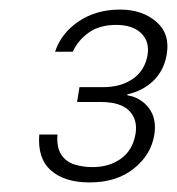

<svg xmlns="http://www.w3.org/2000/svg" viewBox="-20 -728 370 401"><path d="M167 -347Q115 -347 86.5 -372Q58 -397 62 -447H100Q98 -420 108 -405Q118 -390 135.5 -384.5Q153 -379 173 -379Q208 -379 232.5 -396.5Q257 -414 263 -448Q268 -478 250 -496.5Q232 -515 190 -515H141L146 -546H196Q232 -546 257 -563Q282 -580 288 -612Q293 -641 275 -658.5Q257 -676 223 -676Q188 -676 165.5 -660Q143 -644 132 -620H95Q108 -659 144.5 -683.5Q181 -708 231 -708Q277 -708 306.5 -682.5Q336 -657 328 -613Q322 -580 300 -559Q278 -538 246 -531V-529Q275 -524 291.5 -501.5Q308 -479 302 -445Q295 -404 259 -375.5Q223 -347 167 -347Z"/></svg>

Font: DM Sans 12pt ExtraLight
Style: Italic
Weight: 250
Italic angle: -10°
Version: Version 4.004;gftools[0.9.30]